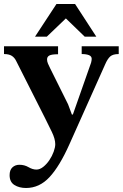

<svg xmlns="http://www.w3.org/2000/svg" viewBox="-41 -704 613 959"><path d="M89 235Q55 235 31 220Q7 205 7 171Q7 145 21 132Q35 119 56 119Q81 119 101.5 131Q122 143 141 143Q158 143 175 129.5Q192 116 205.5 96Q219 76 227 54Q235 32 235 16Q235 -10 217.5 -46Q200 -82 183 -116L40 -399Q32 -416 18 -425Q4 -434 -21 -434V-473H249V-433Q218 -433 206 -427Q194 -421 194 -407Q194 -397 198.5 -386.5Q203 -376 209 -364L299 -183L318 -132H323L414 -391Q417 -403 417 -410Q417 -423 403.5 -428.5Q390 -434 367 -434V-473H552V-434Q523 -434 509.5 -422Q496 -410 484 -382L306 16Q257 126 206.5 180.5Q156 235 89 235ZM193 -521H134L241 -684H334L440 -521H382L288 -612Z"/></svg>

Font: STIX Two Text
Style: Bold
Weight: 700
Designer: Ross Mills, John Hudson & Paul Hanslow, Tiro Typeworks Ltd; with prior portions MicroPress Inc., and Coen Hoffman.
Foundry: Tiro Typeworks Ltd
Version: Version 2.13 b171